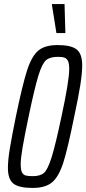

<svg xmlns="http://www.w3.org/2000/svg" viewBox="-20 -918 425 946"><path d="M19 -91Q19 -129 28.5 -186.5Q38 -244 58 -343Q91 -502 113.5 -571.5Q136 -641 168.5 -668.5Q201 -696 264 -696Q330 -696 357.5 -674.5Q385 -653 385 -596Q385 -557 375.5 -497.5Q366 -438 346 -345Q314 -186 292 -117Q270 -48 237 -20Q204 8 141 8Q74 8 46.5 -13Q19 -34 19 -91ZM283 -344Q321 -520 321 -578Q321 -605 315 -617.5Q309 -630 297.5 -634Q286 -638 265 -638Q227 -638 207.5 -622Q188 -606 169.5 -546.5Q151 -487 121 -344Q100 -243 91 -190Q82 -137 82 -109Q82 -82 88 -69.5Q94 -57 106 -53.5Q118 -50 141 -50Q178 -50 196.5 -66Q215 -82 234 -142Q253 -202 283 -344ZM258 -755 236 -893V-898H298L302 -760V-755Z"/></svg>

Font: Saira Ultra Condensed
Style: Italic
Weight: 400
Width: 1
Italic angle: -12°
Designer: Hector Gatti with collaboration of the Omnibus-Type team
Foundry: Omnibus-Type
Version: Version 1.001; ttfautohint (v1.8)